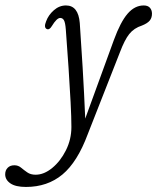

<svg xmlns="http://www.w3.org/2000/svg" viewBox="-146 -458 592 722"><path d="M282 -307Q307 -375.5 333.8 -406.5Q360.5 -437.5 394.5 -437.5Q410 -437.5 417.8 -428.8Q425.5 -420 425.5 -406.5Q425.5 -391 417.2 -380.8Q409 -370.5 388 -362Q358 -352.5 340.2 -330.2Q322.5 -308 305 -261.5L184 46.5Q145 151.5 88.8 198.2Q32.5 245 -48.5 245Q-87.5 245 -107 231.5Q-126.5 218 -126.5 197.5Q-126.5 182.5 -117.2 173Q-108 163.5 -92 163.5Q-77.5 163.5 -66.8 172.5Q-56 181.5 -43.5 190.2Q-31 199 -12 199Q19.5 199 50.5 173.5Q81.5 148 102 107Q122.5 66 122.5 19.5Q122.5 -16 119.5 -74Q116.5 -132 111.8 -202.5Q107 -273 101.5 -347Q99.5 -373 94.5 -381.8Q89.5 -390.5 80.5 -390.5Q67.5 -390.5 49 -360Q39.5 -344 29.5 -349Q18 -355 27.5 -378Q36 -401.5 56.5 -419.5Q77 -437.5 102 -437.5Q148.5 -437.5 154 -371.5Q159 -299.5 164.8 -203.5Q170.5 -107.5 174.5 -12Z"/></svg>

Font: Fraunces 144pt S100 Light
Style: Italic
Weight: 300
Italic angle: -16°
Version: Version 1.000; ttfautohint (v1.8.3)